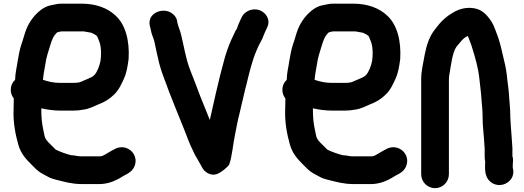

<svg xmlns="http://www.w3.org/2000/svg" viewBox="-20 -783 2797 1025"><path d="M359.6 45.5C330.7 38.1 302.4 28 277.4 15.7L237.8 -23.8C231.7 -29.9 229.2 -34.3 222.8 -43.4C218.6 -52.4 215.7 -66.2 212.2 -84.5C203.9 -122.8 200.5 -153.3 200.5 -197V-204.8C231.5 -197.4 268.5 -192.5 305 -192.5H371C390.1 -192.5 406.9 -194.3 423.8 -197.6C456.4 -200.9 484.5 -217.6 506.5 -226.3C538.6 -238.4 565.2 -254.5 587.7 -277C614.1 -301.7 628.4 -333.4 642.4 -364.9C656.5 -395.9 661 -428.7 666.4 -466.2C666.4 -466.5 666.5 -466.9 666.5 -467.2C672.6 -564.5 650.4 -651.7 596.5 -700.2C554.3 -739.8 493.3 -763.5 415 -763.5H308C294.7 -763.5 283.1 -762 268.2 -758.2L248.4 -754.2C231.4 -750.4 215.6 -742.7 199.6 -731.1C165.1 -705.2 137.8 -669.3 120.4 -626.7C110.7 -602.3 103.1 -569.7 94.2 -546.2C85.2 -519 79.9 -490.4 74.6 -458.8C70.3 -425.6 61.6 -396.9 60.6 -356.9C45.8 -343.1 37.5 -325 37.5 -304C37.5 -286.8 42 -272.4 53.5 -257.5V-249.2C52.9 -231.8 52.5 -214 52.5 -199.3C49.5 -127.9 62.6 -65 78 -9.6C92 38.5 119.9 67.6 149.2 96.8L166.2 113.8C173.8 121.5 180.3 127.2 188.4 133C202 143.7 220.2 151 232.4 158.6C248.6 168.7 270.4 174.6 290.1 179.2C324.1 187.7 366.5 199.5 412 199.5H515C531.2 199.5 548.8 195.9 560 193.1C587 186.4 616.8 170.8 636.9 157.4C640.5 155.1 640.4 155.3 642.6 154.2C665.2 142.9 691 129.2 700.5 97.6C713.6 53.9 686.4 16.5 650.7 5.9C632.8 0.7 612.5 1.9 594 12C583.1 18 569.3 24.5 555.4 33.4C542.8 40.9 527.6 51.5 515 51.5H409C395.9 51.5 380.2 46.1 359.6 45.5ZM308 -615.5H426.9C444.5 -612.4 448.7 -611.7 467.8 -608.1C467.8 -608.1 468.2 -607.9 468.4 -607.8L486.1 -599C489 -597.3 492.7 -594.8 496.6 -591.6C501.7 -584.7 506.1 -570.3 510.5 -560.2C516.5 -545.1 519.5 -521.2 519.5 -498C519.5 -485.1 517.9 -470.5 516.6 -457.9C511.1 -430.4 498.4 -397.1 483.2 -381.8C467.7 -366.3 441.1 -360.5 414.4 -347.2C405.2 -342.6 388.9 -340.5 371 -340.5H302C268.3 -340.5 236 -347.2 209.3 -357.1C210.3 -368.1 211.8 -380.5 213.3 -390L221.4 -436.1C227.1 -478 236.5 -502.6 248 -540.4C257.4 -571.4 265.1 -591.8 285.4 -610.2C293.6 -612.1 303.2 -615.5 308 -615.5Z M779.9 -645.4 782.9 -633.7C784.8 -625.6 786.5 -618 787.7 -611.7C791.3 -594.3 799.1 -581.7 803.8 -562.7C811.3 -529 820.4 -481.5 829.9 -444.6C842.1 -395.9 865.7 -342.2 881.2 -296.9C881.2 -296.8 881.3 -296.5 881.4 -296.3C905.9 -234.8 937.1 -154.7 961.4 -96.5C976.7 -56.9 993.5 -10.6 1012.7 26.5C1020.8 46.1 1030.1 58.9 1041.1 78.6L1061.1 114.6C1072.3 134.9 1105 159.4 1140.1 145.4C1163 136.2 1189 113.6 1201.6 98.6C1202.4 97.6 1203.2 96.2 1203.7 94.9C1218.8 54.1 1224.4 -16.2 1234.2 -61.7C1242.9 -104.2 1248.8 -140.6 1259.1 -179C1268.3 -215.8 1285.8 -296.6 1296.1 -333.8C1311.9 -399.5 1327.2 -463.2 1350.4 -515.5L1362.4 -542.3C1370.2 -558.8 1379 -569.5 1385.8 -590.2C1391.5 -605.5 1399.4 -622.2 1406.3 -636.6C1426.6 -678.7 1398.1 -715.3 1369.8 -727C1328 -744.1 1287.2 -722.1 1272.1 -694.9C1264.9 -681.9 1260.2 -667.7 1253.8 -654.8C1248.9 -644.8 1246.2 -630.9 1243.4 -627.5C1237.6 -620.6 1233.3 -609.8 1227.7 -598C1209.5 -561 1195.4 -525.6 1182 -481.8C1163.3 -414.6 1148.5 -356.8 1131.8 -282.9C1120 -227.5 1110.6 -191.5 1100.1 -142.4C1083.1 -183.2 1070.8 -217.7 1050.6 -265.1C1029.8 -320.2 1014.9 -360 993.6 -413.5C973.3 -465.6 962.3 -533.4 948.2 -591.7C941.6 -622.5 932.9 -636.1 927.3 -660.6L925.3 -672.1C922.2 -690.3 909.3 -705.4 893 -715.3C844.7 -744.6 764.7 -711 779.9 -645.4Z M1809.6 45.5C1780.7 38.1 1752.4 28 1727.4 15.7L1687.8 -23.8C1681.7 -29.9 1679.2 -34.3 1672.8 -43.4C1668.6 -52.4 1665.7 -66.2 1662.2 -84.5C1653.9 -122.8 1650.5 -153.3 1650.5 -197V-204.8C1681.5 -197.4 1718.5 -192.5 1755 -192.5H1821C1840.1 -192.5 1856.9 -194.3 1873.8 -197.6C1906.4 -200.9 1934.5 -217.6 1956.5 -226.3C1988.6 -238.4 2015.2 -254.5 2037.7 -277C2064.1 -301.7 2078.4 -333.4 2092.4 -364.9C2106.5 -395.9 2111 -428.7 2116.4 -466.2C2116.4 -466.5 2116.5 -466.9 2116.5 -467.2C2122.6 -564.5 2100.4 -651.7 2046.5 -700.2C2004.3 -739.8 1943.3 -763.5 1865 -763.5H1758C1744.7 -763.5 1733.1 -762 1718.2 -758.2L1698.4 -754.2C1681.4 -750.4 1665.6 -742.7 1649.6 -731.1C1615.1 -705.2 1587.8 -669.3 1570.4 -626.7C1560.7 -602.3 1553.1 -569.7 1544.2 -546.2C1535.2 -519 1529.9 -490.4 1524.6 -458.8C1520.3 -425.6 1511.6 -396.9 1510.6 -356.9C1495.8 -343.1 1487.5 -325 1487.5 -304C1487.5 -286.8 1492 -272.4 1503.5 -257.5V-249.2C1502.9 -231.8 1502.5 -214 1502.5 -199.3C1499.5 -127.9 1512.6 -65 1528 -9.6C1542 38.5 1569.9 67.6 1599.2 96.8L1616.2 113.8C1623.8 121.5 1630.3 127.2 1638.4 133C1652 143.7 1670.2 151 1682.4 158.6C1698.6 168.7 1720.4 174.6 1740.1 179.2C1774.1 187.7 1816.5 199.5 1862 199.5H1965C1981.2 199.5 1998.8 195.9 2010 193.1C2037 186.4 2066.8 170.8 2086.9 157.4C2090.5 155.1 2090.4 155.3 2092.6 154.2C2115.2 142.9 2141 129.2 2150.5 97.6C2163.6 53.9 2136.4 16.5 2100.7 5.9C2082.8 0.7 2062.5 1.9 2044 12C2033.1 18 2019.3 24.5 2005.4 33.4C1992.8 40.9 1977.6 51.5 1965 51.5H1859C1845.9 51.5 1830.2 46.1 1809.6 45.5ZM1758 -615.5H1876.9C1894.5 -612.4 1898.7 -611.7 1917.8 -608.1C1917.8 -608.1 1918.2 -607.9 1918.4 -607.8L1936.1 -599C1939 -597.3 1942.7 -594.8 1946.6 -591.6C1951.7 -584.7 1956.1 -570.3 1960.5 -560.2C1966.5 -545.1 1969.5 -521.2 1969.5 -498C1969.5 -485.1 1967.9 -470.5 1966.6 -457.9C1961.1 -430.4 1948.4 -397.1 1933.2 -381.8C1917.7 -366.3 1891.1 -360.5 1864.4 -347.2C1855.2 -342.6 1838.9 -340.5 1821 -340.5H1752C1718.3 -340.5 1686 -347.2 1659.3 -357.1C1660.3 -368.1 1661.8 -380.5 1663.3 -390L1671.4 -436.1C1677.1 -478 1686.5 -502.6 1698 -540.4C1707.4 -571.4 1715.1 -591.8 1735.4 -610.2C1743.6 -612.1 1753.2 -615.5 1758 -615.5Z M2567.5 10.4V53C2567.5 62 2568.4 70.8 2570.3 80.5C2569.8 85.8 2569.5 91.3 2569.5 97V112C2569.5 146.8 2578.5 174.2 2603.9 191.8C2658.3 229.3 2737.2 180.9 2717.5 113.1V97C2717.5 85 2721.6 65.6 2715.5 51.1V7C2715.5 6.8 2715.5 6.6 2715.5 6.3C2713.1 -39.6 2709.1 -74.6 2706.5 -118.7L2704.5 -154.3C2704.5 -167.8 2704.2 -181 2703.5 -191.8L2701.5 -221.8C2700.8 -231.8 2699.2 -243.7 2698.5 -258.5C2696.7 -305.1 2689.4 -341.1 2685.4 -384.3C2680.9 -420.5 2675 -446.9 2666.2 -480.9C2656.3 -525.1 2645.9 -570.1 2629.6 -609.6C2620 -635.2 2612.3 -658.3 2595 -680.5C2576.1 -706.3 2552.7 -730.8 2514.4 -738.3C2470.4 -746.8 2431.4 -734.6 2403.8 -718.8C2383.1 -706.8 2374.4 -701.5 2354.4 -684.5C2329 -663 2318.9 -646.6 2300.2 -623.8C2270.5 -584.9 2257.5 -542.4 2246.7 -488.2C2240.3 -447.6 2228.5 -408.3 2228.5 -359V147C2228.5 187.9 2261.5 221.5 2302.5 221.5C2343.5 221.5 2376.5 187.9 2376.5 147V-359C2376.5 -369 2377.4 -378.2 2379.3 -387.7C2388.9 -440.6 2394.3 -498.7 2415.9 -532.3C2436.2 -555.1 2450.9 -580.1 2477 -590.7C2478.1 -589.2 2479.6 -586.7 2480.1 -585C2486.9 -564.9 2494.7 -549.1 2501 -526.4C2516.7 -477.1 2532.5 -422.3 2538.6 -367.7C2542.3 -326.8 2548.5 -292 2550.5 -251.2C2553.8 -212.4 2556.5 -189.7 2556.5 -152C2556.5 -116.3 2561 -79.3 2563.5 -46.5C2563.6 -36 2565.5 -26 2565.5 -18C2565.5 -9.3 2566.7 -1.9 2567.5 10.4Z"/></svg>

Font: Smoothie
Style: SeBd
Weight: 600
Foundry: Cannot Into Space Fonts
Version: Version 0.8